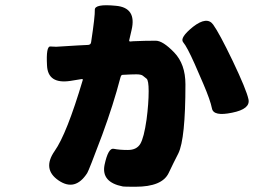

<svg xmlns="http://www.w3.org/2000/svg" viewBox="-20 -641 1040 731"><path d="M312 18Q266 89 203 46Q140 3 188 -66Q234 -131 295 -336Q296 -341 291 -340L248 -333Q162 -320 159 -392Q155 -465 171.5 -464Q188 -463 194 -463Q235 -465 276 -468L316 -470Q326 -471 327 -481Q342 -580 341 -603.5Q340 -627 421 -619Q501 -612 481 -527L472 -488Q471 -483 476 -483L487 -484Q530 -486 573 -486Q600 -486 643 -441.5Q686 -397 686 -320Q686 -112 659 -57Q640 -20 622 18Q597 70 496 70Q452 70 448 69Q365 53 378 -13Q392 -79 413 -74.5Q434 -70 467 -70Q500 -70 514 -93Q528 -116 538 -186Q546 -247 546 -294Q546 -335 538 -341.5Q530 -348 523.5 -353Q517 -358 499 -358Q481 -358 446 -356Q441 -356 438 -344Q412 -244 369 -127Q318 9 312 18ZM864 -212Q793 -197 787 -228Q781 -259 754 -322Q738 -360 721 -398Q692 -463 677.5 -480Q663 -497 715 -539Q768 -580 791.5 -547.5Q815 -515 866 -409Q918 -300 926 -263Q934 -226 864 -212Z"/></svg>

Font: Resource Han Rounded TW Heavy
Style: Regular
Weight: 900
Designer: Cyano Hao (round all glyphs); Ryoko NISHIZUKA 西塚涼子 (kana, bopomofo & ideographs); Paul D. Hunt (Latin, Greek & Cyrillic)
Foundry: Cyano Hao
Version: 0.990